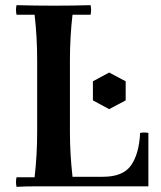

<svg xmlns="http://www.w3.org/2000/svg" viewBox="-20 -722 624 744"><path d="M44 2Q40 -17 44 -35H114Q119 -78 121.5 -121.5Q124 -165 124 -210V-490Q124 -535 121.5 -578.5Q119 -622 114 -665H44Q40 -684 44 -702Q79 -701 116.5 -700.5Q154 -700 188 -700Q223 -700 260 -700.5Q297 -701 331 -702Q335 -684 331 -665H261Q256 -622 253.5 -578.5Q251 -535 251 -490V-210Q251 -165 253.5 -123.5Q256 -82 261 -37H379Q457 -37 488 -81.5Q519 -126 523 -207Q539 -210 555 -207V0H188Q154 0 116.5 0Q79 0 44 2ZM403 -441 467 -407V-333L403 -299L340 -333V-407Z"/></svg>

Font: Poltawski Nowy Medium
Style: Regular
Weight: 500
Version: Version 1.001;gftools[0.9.25]